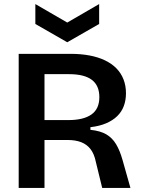

<svg xmlns="http://www.w3.org/2000/svg" viewBox="-20 -925 697 945"><path d="M72 0V-660H327Q378 -660 420.5 -652Q463 -644 496.5 -628Q530 -612 553 -588.5Q576 -565 588 -534Q600 -503 600 -466Q600 -432 589.5 -403.5Q579 -375 557 -353.5Q535 -332 502 -318Q469 -304 425 -299V-286Q474 -281 503.5 -263.5Q533 -246 551.5 -215Q570 -184 583 -138L622 0H483L452 -127Q444 -167 426 -190.5Q408 -214 380 -225Q352 -236 312 -236H199V0ZM199 -334H317Q391 -334 430 -361.5Q469 -389 469 -447Q469 -504 432 -532Q395 -560 320 -560H199ZM154 -905 311 -814 468 -905V-807L311 -717L154 -807Z"/></svg>

Font: Bricolage Grotesque 28pt SemiBold
Style: Regular
Weight: 600
Version: Version 1.001;gftools[0.9.33.dev8+g029e19f]